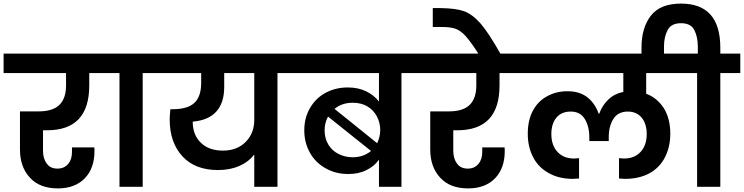

<svg xmlns="http://www.w3.org/2000/svg" viewBox="-41 -1038 4134 1067"><path d="M220 -314C220 -314 220 -314 220 -314C377 -314 455 -397 455 -563C455 -563 455 -632 455 -632C455 -632 553 -632 553 -632C553 -632 553 -740 553 -740C553 -740 -21 -740 -21 -740C-21 -740 -21 -632 -21 -632C-21 -632 326 -632 326 -632C326 -632 326 -563 326 -563C326 -563 326 -563 326 -563C326 -516 314 -480 290 -456C265 -431 226 -419 173 -419C173 -419 70 -419 70 -419C70 -419 70 -207 70 -207C70 -207 70 -207 70 -207C70 -143 88 -91 125 -51C161 -11 213 9 281 9C281 9 281 9 281 9C344 9 394 -10 430 -47C466 -84 484 -135 484 -198C484 -198 484 -198 484 -198C484 -206 484 -213 483 -219C483 -219 359 -219 359 -219C359 -219 359 -194 359 -194C359 -194 359 -194 359 -194C359 -166 352 -144 338 -127C323 -110 304 -101 279 -101C279 -101 279 -101 279 -101C252 -101 232 -110 219 -129C205 -147 198 -171 198 -201C198 -201 198 -314 198 -314C198 -314 220 -314 220 -314Z M752 0C752 0 752 -632 752 -632C752 -632 863 -632 863 -632C863 -632 863 -740 863 -740C863 -740 512 -740 512 -740C512 -740 512 -632 512 -632C512 -632 623 -632 623 -632C623 -632 623 0 623 0C623 0 752 0 752 0Z M1612 -740C1612 -740 821 -740 821 -740C821 -740 821 -632 821 -632C821 -632 1077 -632 1077 -632C1077 -632 1077 -578 1077 -578C1077 -578 1077 -578 1077 -578C1077 -528 1065 -491 1040 -467C1015 -443 974 -431 918 -431C918 -431 906 -431 906 -431C906 -431 906 -431 906 -431C903 -406 902 -387 902 -375C902 -375 902 -375 902 -375C902 -288 926 -220 973 -169C1020 -118 1086 -93 1171 -93C1171 -93 1171 -93 1171 -93C1216 -93 1256 -101 1290 -116C1324 -131 1351 -152 1372 -179C1372 -179 1372 0 1372 0C1372 0 1501 0 1501 0C1501 0 1501 -632 1501 -632C1501 -632 1612 -632 1612 -632C1612 -632 1612 -740 1612 -740ZM1372 -372C1372 -372 1372 -372 1372 -372C1372 -322 1356 -281 1324 -249C1292 -217 1250 -201 1198 -201C1198 -201 1198 -201 1198 -201C1145 -201 1104 -216 1075 -245C1045 -274 1030 -313 1030 -362C1030 -362 1030 -362 1030 -362C1089 -367 1133 -386 1162 -419C1191 -452 1205 -497 1205 -555C1205 -555 1205 -632 1205 -632C1205 -632 1372 -632 1372 -632C1372 -632 1372 -372 1372 -372Z M1570 -740C1570 -740 1570 -632 1570 -632C1570 -632 2065 -632 2065 -632C2065 -632 2065 -474 2065 -474C2065 -474 2065 -474 2065 -474C2046 -498 2022 -517 1993 -531C1964 -545 1930 -552 1892 -552C1892 -552 1892 -552 1892 -552C1846 -552 1805 -542 1768 -522C1731 -502 1703 -474 1682 -438C1661 -402 1650 -361 1650 -314C1650 -314 1650 -314 1650 -314C1650 -267 1661 -225 1682 -188C1703 -151 1733 -122 1770 -102C1807 -81 1848 -71 1894 -71C1894 -71 1894 -71 1894 -71C1933 -71 1967 -78 1996 -93C2025 -107 2048 -126 2065 -151C2065 -151 2065 0 2065 0C2065 0 2190 0 2190 0C2190 0 2190 -632 2190 -632C2190 -632 2300 -632 2300 -632C2300 -632 2300 -740 2300 -740C2300 -740 1570 -740 1570 -740ZM1919 -467C1919 -467 1919 -467 1919 -467C1951 -467 1979 -460 2002 -446C2025 -432 2042 -413 2054 -390C2066 -367 2072 -342 2072 -315C2072 -315 2072 -315 2072 -315C2072 -290 2066 -266 2055 -242C2055 -242 1818 -433 1818 -433C1818 -433 1818 -433 1818 -433C1846 -456 1880 -467 1919 -467ZM1763 -314C1763 -314 1763 -314 1763 -314C1763 -341 1769 -367 1782 -390C1782 -390 2021 -199 2021 -199C2021 -199 2021 -199 2021 -199C1993 -176 1959 -164 1919 -164C1919 -164 1919 -164 1919 -164C1891 -164 1865 -170 1841 -182C1817 -194 1798 -211 1784 -234C1770 -257 1763 -283 1763 -314Z M2500 -314C2500 -314 2500 -314 2500 -314C2657 -314 2735 -397 2735 -563C2735 -563 2735 -632 2735 -632C2735 -632 2833 -632 2833 -632C2833 -632 2833 -740 2833 -740C2833 -740 2259 -740 2259 -740C2259 -740 2259 -632 2259 -632C2259 -632 2606 -632 2606 -632C2606 -632 2606 -563 2606 -563C2606 -563 2606 -563 2606 -563C2606 -516 2594 -480 2570 -456C2545 -431 2506 -419 2453 -419C2453 -419 2350 -419 2350 -419C2350 -419 2350 -207 2350 -207C2350 -207 2350 -207 2350 -207C2350 -143 2368 -91 2405 -51C2441 -11 2493 9 2561 9C2561 9 2561 9 2561 9C2624 9 2674 -10 2710 -47C2746 -84 2764 -135 2764 -198C2764 -198 2764 -198 2764 -198C2764 -206 2764 -213 2763 -219C2763 -219 2639 -219 2639 -219C2639 -219 2639 -194 2639 -194C2639 -194 2639 -194 2639 -194C2639 -166 2632 -144 2618 -127C2603 -110 2584 -101 2559 -101C2559 -101 2559 -101 2559 -101C2532 -101 2512 -110 2499 -129C2485 -147 2478 -171 2478 -201C2478 -201 2478 -314 2478 -314C2478 -314 2500 -314 2500 -314Z M2742 -736C2742 -736 2742 -736 2742 -736C2698 -814 2661 -871 2630 -907C2599 -942 2568 -965 2537 -976C2506 -987 2463 -992 2410 -993C2410 -993 2364 -993 2364 -993C2364 -993 2364 -888 2364 -888C2364 -888 2413 -888 2413 -888C2413 -888 2413 -888 2413 -888C2446 -888 2472 -885 2491 -878C2510 -871 2528 -858 2547 -837C2566 -816 2590 -783 2620 -736C2620 -736 2742 -736 2742 -736Z M3763 -632C3763 -632 3763 -740 3763 -740C3763 -740 2812 -740 2812 -740C2812 -740 2812 -632 2812 -632C2812 -632 3423 -632 3423 -632C3423 -632 3423 -527 3423 -527C3423 -527 3423 -527 3423 -527C3388 -520 3360 -505 3339 -484C3317 -463 3300 -437 3289 -406C3289 -406 3286 -406 3286 -406C3286 -406 3286 -406 3286 -406C3273 -443 3253 -473 3225 -496C3196 -519 3159 -531 3113 -531C3113 -531 3113 -531 3113 -531C3072 -531 3034 -522 3001 -504C2967 -486 2940 -459 2921 -424C2902 -389 2892 -346 2892 -295C2892 -295 2892 -295 2892 -295C2892 -246 2902 -203 2921 -166C2940 -128 2969 -98 3007 -77C3045 -55 3090 -44 3143 -44C3143 -44 3143 -44 3143 -44C3148 -44 3160 -45 3177 -46C3177 -46 3177 -159 3177 -159C3177 -159 3150 -157 3150 -157C3150 -157 3150 -157 3150 -157C3111 -157 3080 -169 3057 -194C3034 -219 3023 -252 3023 -293C3023 -293 3023 -293 3023 -293C3023 -330 3032 -361 3051 -384C3070 -407 3096 -418 3131 -418C3131 -418 3131 -418 3131 -418C3165 -418 3191 -405 3208 -378C3225 -351 3234 -317 3234 -275C3234 -275 3234 -254 3234 -254C3234 -254 3342 -254 3342 -254C3342 -254 3342 -275 3342 -275C3342 -275 3342 -275 3342 -275C3342 -318 3351 -352 3369 -379C3386 -405 3413 -418 3448 -418C3448 -418 3448 -418 3448 -418C3481 -418 3507 -406 3526 -383C3544 -360 3553 -330 3553 -293C3553 -293 3553 -293 3553 -293C3553 -252 3542 -219 3519 -194C3496 -169 3465 -157 3426 -157C3426 -157 3399 -159 3399 -159C3399 -159 3399 -46 3399 -46C3399 -46 3399 -46 3399 -46C3416 -45 3428 -44 3433 -44C3433 -44 3433 -44 3433 -44C3486 -44 3532 -55 3570 -76C3607 -97 3636 -127 3655 -165C3674 -203 3684 -246 3684 -295C3684 -295 3684 -295 3684 -295C3684 -351 3672 -398 3648 -437C3623 -475 3591 -502 3550 -517C3550 -517 3550 -632 3550 -632C3550 -632 3763 -632 3763 -632Z M3962 -740C3962 -740 3962 -773 3962 -773C3962 -773 3962 -773 3962 -773C3962 -936 3889 -1018 3744 -1018C3744 -1018 3744 -1018 3744 -1018C3667 -1018 3612 -996 3577 -952C3542 -908 3524 -848 3524 -773C3524 -773 3524 -711 3524 -711C3524 -711 3649 -711 3649 -711C3649 -711 3649 -780 3649 -780C3649 -780 3649 -780 3649 -780C3649 -816 3656 -847 3670 -872C3683 -897 3708 -909 3744 -909C3744 -909 3744 -909 3744 -909C3779 -909 3804 -897 3817 -872C3830 -847 3837 -816 3837 -780C3837 -780 3837 -740 3837 -740C3837 -740 3722 -740 3722 -740C3722 -740 3722 -632 3722 -632C3722 -632 3833 -632 3833 -632C3833 -632 3833 0 3833 0C3833 0 3962 0 3962 0C3962 0 3962 -632 3962 -632C3962 -632 4073 -632 4073 -632C4073 -632 4073 -740 4073 -740C4073 -740 3962 -740 3962 -740Z"/></svg>

Font: Girnar Poppins
Style: SemiBold
Weight: 500
Designer: Ninad Kale (Devanagari), Jonny Pinhorn (Latin)
Foundry: Indian Type Foundry
Version: ""